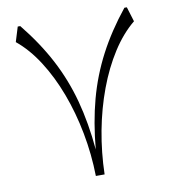

<svg xmlns="http://www.w3.org/2000/svg" viewBox="-82 -804 786 875"><g transform="rotate(-10 311.0 -366.0)"><path d="M331.5 0Q334 -101.1 352.5 -200Q371.1 -298.8 404.1 -387.2Q437 -475.6 482.7 -546.9Q528.3 -618.2 584.5 -664.1L563.5 -732.4H552.2Q477.5 -639.2 428.2 -545.2Q378.9 -451.2 350.8 -347.2Q322.8 -243.2 311.5 -119.1Q300.3 -243.2 272.5 -346.9Q244.6 -450.7 195.3 -544.7Q146 -638.7 70.3 -732.4H58.6L37.6 -664.1Q93.8 -618.2 139.4 -546.9Q185.1 -475.6 218.3 -387.2Q251.5 -298.8 270.3 -200Q289.1 -101.1 291 0Z"/></g></svg>

Font: Pinar VF
Style: Regular
Weight: 300
Designer: Amin Abedi
Version: Version 2.000